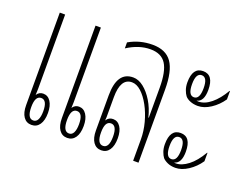

<svg xmlns="http://www.w3.org/2000/svg" viewBox="-86 -673 1078 843"><g transform="rotate(20 453.0 -251.5)"><path d="M119 5Q95 5 81.5 -14.5Q68 -34 68 -69V-501H93V-153Q93 -139 92 -125Q103 -142 122 -142Q144 -142 157 -122Q170 -102 170 -69Q170 -34 156.5 -14.5Q143 5 119 5ZM120 -16Q134 -16 141 -30Q148 -44 148 -69Q148 -121 120 -121Q92 -121 92 -69Q92 -16 120 -16ZM286 5Q262 5 248.5 -14.5Q235 -34 235 -69V-501H260V-153Q260 -139 259 -125Q270 -142 289 -142Q311 -142 324 -122Q337 -102 337 -69Q337 -34 323.5 -14.5Q310 5 286 5ZM287 -16Q301 -16 308 -30Q315 -44 315 -69Q315 -121 287 -121Q259 -121 259 -69Q259 -16 287 -16Z M445 5Q421 5 407.5 -14.5Q394 -34 394 -69V-233Q394 -344 469 -344Q494 -344 518 -325Q542 -306 561.5 -274Q581 -242 591 -201H593V-341Q593 -417 571 -451.5Q549 -486 498 -486Q444 -486 390 -451V-479Q440 -508 500 -508Q562 -508 590 -468Q618 -428 618 -341V0H593V-99Q593 -138 582.5 -177.5Q572 -217 554 -250Q536 -283 514.5 -302.5Q493 -322 471 -322Q418 -322 418 -233V-152Q418 -148 418 -140Q418 -132 417 -124Q428 -142 448 -142Q470 -142 483 -122.5Q496 -103 496 -69Q496 -34 482.5 -14.5Q469 5 445 5ZM446 -16Q474 -16 474 -69Q474 -121 446 -121Q418 -121 418 -69Q418 -16 446 -16Z M777 -323Q757 -323 741 -329.5Q725 -336 717 -346Q710 -355 704.5 -370.5Q699 -386 699 -405Q699 -475 748 -475Q797 -475 797 -405Q797 -350 764 -343Q769 -342 773 -342Q802 -342 831.5 -366Q861 -390 886 -433H888V-394Q867 -363 836.5 -343Q806 -323 777 -323ZM748 -353Q775 -353 775 -405Q775 -456 748 -456Q721 -456 721 -405Q721 -353 748 -353ZM777 -34Q756 -34 740.5 -41Q725 -48 717 -57Q710 -66 704.5 -81.5Q699 -97 699 -116Q699 -186 748 -186Q797 -186 797 -116Q797 -61 764 -54Q768 -53 773 -53Q800 -53 830 -76Q860 -99 886 -144H888V-105Q867 -74 836.5 -54Q806 -34 777 -34ZM748 -64Q775 -64 775 -116Q775 -167 748 -167Q721 -167 721 -116Q721 -64 748 -64Z"/></g></svg>

Font: Noto Sans Thai Looped UI Condensed Thin
Style: Regular
Weight: 100
Width: 3
Designer: Cadson Demak Team
Foundry: Cadson Demak Co., Ltd.
Version: Version 1.000; ttfautohint (v1.8.4.7-5d5b)